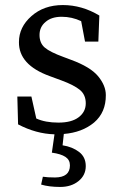

<svg xmlns="http://www.w3.org/2000/svg" viewBox="-20 -511 475 752"><path d="M195.8 184.1Q253.9 183.6 253.9 136.7Q253.9 115.2 236.3 103.5Q218.8 91.8 183.1 86.9L193.4 15.1Q121.6 13.2 50.8 -23.9L47.9 -132.8H103L122.1 -46.9Q157.2 -30.8 209 -30.8Q260.7 -30.8 288.1 -51.8Q315.9 -72.8 315.9 -106.4Q315.9 -140.1 292.5 -159.2Q269 -178.2 221.2 -195.8L174.8 -212.9Q53.2 -256.8 54.2 -346.2Q54.2 -404.8 103 -447.8Q151.9 -491.2 226.1 -491.2Q300.8 -491.2 369.1 -450.2L365.2 -348.1H313L297.9 -428.2Q261.7 -445.3 221.7 -445.3Q181.6 -445.3 158.7 -425.3Q134.8 -405.8 134.8 -374Q134.8 -342.3 155.3 -324.7Q175.8 -307.1 228 -288.1L257.8 -276.9Q334 -249 364.3 -212.4Q394.5 -175.8 394.5 -138.7Q395 -70.8 348.6 -31.2Q301.8 7.8 230 13.7L225.1 58.1Q263.2 64 289.6 84Q315.9 104 315.9 139.6Q315.9 175.3 287.6 198.2Q259.3 221.2 215.8 221.2Q172.4 221.2 141.1 211.9L147.9 181.2Q166 184.1 195.8 184.1Z"/></svg>

Font: SourceSerifPro-Regular
Style: Regular
Weight: 400
Designer: Frank Grießhammer
Foundry: Adobe Systems Incorporated
Version: Version 1.014;PS Version 1.0;hotconv 1.0.73;makeotf.lib2.5.5